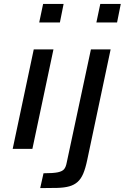

<svg xmlns="http://www.w3.org/2000/svg" viewBox="-20 -763 639 984"><path d="M181 -648 201 -743H306L287 -648ZM45 0 153 -510H254L146 0ZM474 -648 494 -743H599L580 -648ZM186 201 203 125Q253 125 276.5 120Q300 115 309 103.5Q318 92 322 70L446 -510H547L427 57Q418 100 406.5 127Q395 154 377.5 169.5Q360 185 335 192Q310 199 273.5 200Q237 201 186 201Z"/></svg>

Font: Saira Expanded Medium
Style: Italic
Weight: 500
Width: 7
Italic angle: -12°
Designer: Hector Gatti with collaboration of the Omnibus-Type team
Foundry: Omnibus-Type
Version: Version 1.101